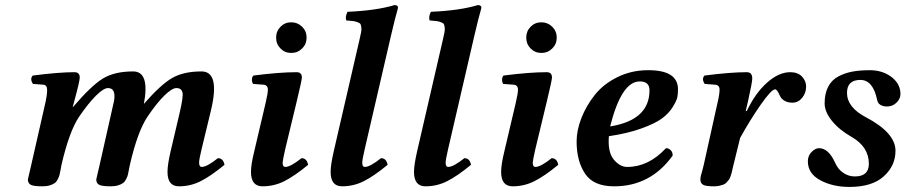

<svg xmlns="http://www.w3.org/2000/svg" viewBox="-20 -718 3537 750"><path d="M425.3 -322.3Q434.1 -374 401.9 -374Q384.8 -374 355 -344.5Q325.2 -314.9 289.1 -262.2Q250 -204.1 219.7 -71.8Q218.8 -67.4 216.6 -54.4Q214.4 -41.5 212.6 -35.2Q210.9 -28.8 206.1 -18.6Q201.2 -8.3 194.3 -3.2Q187.5 2 175 5.9Q162.6 9.8 146 9.8Q109.9 9.8 99.4 3.4Q88.9 -2.9 88.9 -17.1Q88.9 -19 101.6 -71.8L158.2 -320.8Q164.1 -347.7 164.1 -366.9Q164.1 -386.2 148.9 -387.2L108.9 -390.1Q95.7 -409.2 107.9 -422.9Q210 -436 271 -436Q291.5 -436 291.5 -415Q291.5 -400.9 269.5 -320.3L264.2 -300.8L265.1 -299.8Q335.9 -382.8 381.3 -410.9Q426.8 -439 500 -439Q565.9 -439 542 -312Q607.4 -387.2 652.1 -413.1Q696.8 -439 767.1 -439Q841.3 -439 803.2 -283.2L767.1 -133.8Q757.8 -95.7 757.8 -82.5Q757.8 -65.9 768.1 -65.9Q788.1 -65.9 831.1 -100.1Q852.1 -100.1 856.9 -74.2Q803.7 -30.3 763.9 -10.3Q724.1 9.8 679.2 9.8Q634.3 9.8 634.3 -46.4Q634.3 -74.2 646 -125L681.2 -274.9Q696.8 -341.3 692.9 -356.4Q689 -374 668.9 -374Q651.9 -374 621.8 -344.5Q591.8 -314.9 556.2 -262.2Q517.1 -204.1 486.8 -71.8Q485.8 -67.4 483.4 -54.4Q481 -41.5 479.5 -35.2Q478 -28.8 472.9 -18.6Q467.8 -8.3 460.9 -3.2Q454.1 2 441.9 5.9Q429.7 9.8 413.1 9.8Q377 9.8 366.5 3.4Q356 -2.9 356 -17.1Q356 -19 368.7 -71.8L424.8 -320.8Q425.3 -321.8 425.3 -322.3Z M1075.7 -528.6Q1058.6 -545.9 1058.6 -571Q1058.6 -596.2 1075.7 -613.5Q1092.8 -630.9 1117.7 -630.9Q1142.6 -630.9 1160.2 -613.5Q1177.7 -596.2 1177.7 -571Q1177.7 -545.9 1160.2 -528.6Q1142.6 -511.2 1117.7 -511.2Q1092.8 -511.2 1075.7 -528.6ZM1138.7 -320.3 1093.8 -133.8Q1084.5 -92.8 1084 -82.5Q1084 -65.9 1094.7 -65.9Q1114.7 -65.9 1157.7 -100.1Q1178.7 -100.1 1183.6 -74.2Q1130.4 -30.3 1090.6 -10.3Q1050.8 9.8 1005.6 9.8Q960.4 9.8 960.4 -46.4Q960.4 -74.7 972.7 -125L1017.6 -315.9Q1026.4 -354 1026.4 -367.2Q1026.4 -386.2 1008.8 -387.2L968.8 -390.1Q963.9 -397 964.1 -407Q964.4 -417 969.7 -422.9Q1071.8 -436 1138.7 -436Q1159.2 -436 1159.2 -415Q1158.7 -403.3 1138.7 -320.3Z M1384.3 -563Q1388.7 -581.5 1390.6 -592Q1392.6 -602.5 1391.4 -611.6Q1390.1 -620.6 1387.9 -624.3Q1385.7 -627.9 1376.7 -631.3Q1367.7 -634.8 1359.4 -635.7Q1351.1 -636.7 1332.5 -638.2Q1327.6 -652.3 1337.4 -671.9Q1450.7 -676.8 1521 -698.2Q1528.3 -698.2 1532 -694.8Q1535.6 -691.4 1534.2 -685.1Q1523.4 -647.9 1508.3 -583L1404.3 -133.8Q1395 -93.3 1395 -82.5Q1395 -65.9 1405.3 -65.9Q1425.3 -65.9 1468.3 -100.1Q1489.3 -100.1 1494.1 -74.2Q1440.9 -30.3 1401.1 -10.3Q1361.3 9.8 1316.4 9.8Q1271.5 9.8 1271.5 -46.4Q1271.5 -73.2 1283.2 -125Z M1710 -563Q1714.4 -581.5 1716.3 -592Q1718.3 -602.5 1717 -611.6Q1715.8 -620.6 1713.6 -624.3Q1711.4 -627.9 1702.4 -631.3Q1693.4 -634.8 1685.1 -635.7Q1676.8 -636.7 1658.2 -638.2Q1653.3 -652.3 1663.1 -671.9Q1776.4 -676.8 1846.7 -698.2Q1854 -698.2 1857.7 -694.8Q1861.3 -691.4 1859.9 -685.1Q1849.1 -647.9 1834 -583L1730 -133.8Q1720.7 -93.3 1720.7 -82.5Q1720.7 -65.9 1731 -65.9Q1751 -65.9 1793.9 -100.1Q1814.9 -100.1 1819.8 -74.2Q1766.6 -30.3 1726.8 -10.3Q1687 9.8 1642.1 9.8Q1597.2 9.8 1597.2 -46.4Q1597.2 -73.2 1608.9 -125Z M2052.7 -528.6Q2035.6 -545.9 2035.6 -571Q2035.6 -596.2 2052.7 -613.5Q2069.8 -630.9 2094.7 -630.9Q2119.6 -630.9 2137.2 -613.5Q2154.8 -596.2 2154.8 -571Q2154.8 -545.9 2137.2 -528.6Q2119.6 -511.2 2094.7 -511.2Q2069.8 -511.2 2052.7 -528.6ZM2115.7 -320.3 2070.8 -133.8Q2061.5 -92.8 2061 -82.5Q2061 -65.9 2071.8 -65.9Q2091.8 -65.9 2134.8 -100.1Q2155.8 -100.1 2160.6 -74.2Q2107.4 -30.3 2067.6 -10.3Q2027.8 9.8 1982.7 9.8Q1937.5 9.8 1937.5 -46.4Q1937.5 -74.7 1949.7 -125L1994.6 -315.9Q2003.4 -354 2003.4 -367.2Q2003.4 -386.2 1985.8 -387.2L1945.8 -390.1Q1940.9 -397 1941.2 -407Q1941.4 -417 1946.8 -422.9Q2048.8 -436 2115.7 -436Q2136.2 -436 2136.2 -415Q2135.7 -403.3 2115.7 -320.3Z M2517.1 -365.2Q2517.1 -400.4 2478.5 -399.9Q2407.7 -399.9 2363.3 -224.1Q2517.1 -249 2517.1 -365.2ZM2628.4 -369.1Q2628.4 -353 2626 -339.1Q2623.5 -325.2 2607.9 -300Q2592.3 -274.9 2565.9 -255.4Q2539.6 -235.8 2485.8 -216.3Q2432.1 -196.8 2358.4 -186Q2353.5 -124 2377.4 -95Q2401.4 -65.9 2430.2 -65.9Q2513.2 -65.9 2581.5 -139.2Q2592.8 -139.2 2600.6 -130.6Q2608.4 -122.1 2607.4 -109.9Q2520.5 10.3 2378.4 9.8Q2298.3 9.8 2265.4 -39.6Q2232.4 -88.9 2232.4 -165Q2232.4 -209 2251 -256.6Q2269.5 -304.2 2303 -346.7Q2336.4 -389.2 2391.4 -416.5Q2446.3 -443.8 2511.2 -443.8Q2628.4 -444.3 2628.4 -369.1Z M2893.1 -285.2 2897 -284.2Q2930.2 -354 2976.1 -395Q3022 -436 3066.9 -436Q3096.7 -436 3112.8 -418.9Q3128.9 -401.9 3128.9 -379.9Q3128.9 -355 3113.5 -335.9Q3098.1 -316.9 3075.2 -316.9Q3047.9 -316.9 3031.7 -335Q3029.3 -337.9 3025.1 -346.9Q3021 -356 3016.6 -362.5Q3012.2 -369.1 3007.8 -369.1Q2993.7 -369.1 2951.9 -309.6Q2910.2 -250 2871.1 -179.2L2844.7 -71.8Q2843.8 -68.4 2841.3 -57.4Q2838.9 -46.4 2837.9 -42.5Q2836.9 -38.6 2833.7 -29.3Q2830.6 -20 2827.4 -16.1Q2824.2 -12.2 2818.6 -5.9Q2813 0.5 2806.4 2.9Q2799.8 5.4 2790.3 7.6Q2780.8 9.8 2769 9.8Q2735.8 9.8 2725.8 3.4Q2715.8 -2.9 2715.8 -17.1Q2715.8 -23.9 2718 -32.5Q2720.2 -41 2723.6 -52.7Q2727.1 -64.5 2728.5 -71.8L2782.7 -315.9Q2790.5 -348.1 2790.8 -367.2Q2791 -386.2 2772.9 -387.2L2732.9 -390.1Q2719.7 -409.2 2731.9 -422.9Q2834 -436 2897 -436Q2918.5 -436 2918.5 -411.1Q2918.5 -397 2901.4 -320.3Z M3497.1 -358.9Q3499.5 -336.9 3486.8 -322.3Q3474.1 -307.6 3460 -304.2Q3441.9 -299.3 3425.8 -305.2Q3409.7 -311 3406.7 -326.2Q3390.6 -405.8 3340.8 -405.8Q3288.6 -405.8 3288.6 -355Q3288.6 -298.8 3362.8 -259.8Q3478 -199.2 3478 -128.9Q3478 -70.8 3432.4 -29.3Q3386.7 12.2 3298.3 12.2Q3232.9 12.2 3184.3 -13.9Q3135.7 -40 3135.7 -87.9Q3135.7 -109.9 3150.4 -124.5Q3165 -139.2 3179.2 -139.2Q3216.8 -139.2 3242.7 -81.1Q3253.9 -56.2 3274.4 -42.5Q3294.9 -28.8 3319.3 -28.8Q3374 -28.8 3374 -78.1Q3374 -144.5 3306.6 -183.1Q3257.3 -211.4 3229.2 -246.6Q3201.2 -281.7 3201.2 -314Q3201.2 -352.1 3214.8 -378.7Q3228.5 -405.3 3253.9 -418.9Q3279.3 -432.6 3309.1 -438.2Q3338.9 -443.8 3377.9 -443.8Q3424.8 -443.8 3459 -419.7Q3493.2 -395.5 3497.1 -358.9Z"/></svg>

Font: Linux Libertine O
Style: Semibold Italic
Weight: 600
Italic angle: -11.5°
Designer: Philipp H. Poll
Foundry: Philipp H. Poll
Version: Version 5.1.2